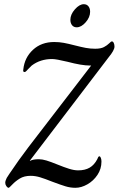

<svg xmlns="http://www.w3.org/2000/svg" viewBox="-20 -894 565 914"><path d="M5 -24Q5 -33 12 -47Q18 -55 25 -67Q70 -134 115 -193L414 -582H408Q369 -582 301 -600Q247 -613 228 -613Q172 -613 131 -582Q131 -582 113 -564Q111 -562 106 -556.5Q101 -551 97 -551Q88 -551 91 -564Q97 -620 137 -657Q177 -694 238 -694Q262 -694 283.5 -690Q305 -686 336 -678Q367 -670 388.5 -666Q410 -662 433 -662Q460 -662 475 -670Q490 -678 499.5 -687.5Q509 -697 512 -697Q518 -697 521.5 -689.5Q525 -682 525 -672Q525 -655 497 -621L122 -129L123 -128Q136 -136 165 -136Q181 -136 201 -130Q221 -124 253 -111Q285 -98 309 -90.5Q333 -83 352 -83Q385 -83 407 -96Q429 -109 443 -136Q445 -142 447.5 -146Q450 -150 453 -150Q457 -150 460 -142.5Q463 -135 463 -125Q463 -90 444 -61.5Q425 -33 396 -16.5Q367 0 339 0Q315 0 292 -7Q269 -14 229 -29Q194 -43 171 -50Q148 -57 126 -57Q95 -57 74 -44Q53 -31 38.5 -15.5Q24 0 21 0Q16 0 10.5 -7.5Q5 -15 5 -24ZM315 -800Q315 -825 336.5 -849.5Q358 -874 379 -874Q393 -874 401 -864Q409 -854 409 -838Q409 -812 388 -788Q367 -764 345 -764Q331 -764 323 -774Q315 -784 315 -800Z"/></svg>

Font: Charm
Style: Regular
Weight: 400
Designer: Katatrad Aksorn Co.,Ltd.
Foundry: Cadson Demak Co.,Ltd.
Version: Version 1.001